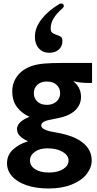

<svg xmlns="http://www.w3.org/2000/svg" viewBox="-20 -831 555 1095"><path d="M250 15Q206 15 178.5 35Q151 55 151 84Q151 115 180.5 134Q210 153 258 153Q309 153 340 133.5Q371 114 371 84Q371 55 337.5 35Q304 15 250 15ZM323 -299Q323 -329 302.5 -347.5Q282 -366 247 -366Q213 -366 193 -347.5Q173 -329 173 -299Q173 -271 193 -252Q213 -233 247 -233Q281 -233 302 -252Q323 -271 323 -299ZM505 -472V-358H480Q440 -358 397 -368Q442 -334 442 -278Q442 -248 427 -224Q412 -200 387 -185Q366 -172 340 -164.5Q314 -157 275 -150Q245 -145 230 -136.5Q215 -128 215 -116Q215 -90 286 -78Q374 -64 424 -36Q503 8 503 84Q503 125 474 162Q445 199 389 221.5Q333 244 258 244Q184 244 130 225Q76 206 48 173.5Q20 141 20 100Q20 53 54.5 21.5Q89 -10 140 -25Q108 -40 92.5 -56.5Q77 -73 77 -95Q77 -136 148 -165Q105 -184 77.5 -219.5Q50 -255 50 -311Q50 -360 79.5 -398.5Q109 -437 162 -455Q192 -465 232 -468.5Q272 -472 335 -472ZM179 -621Q179 -674 218.5 -723.5Q258 -773 320 -809Q324 -811 330 -811Q336 -811 340 -807Q344 -803 344 -798Q344 -791 337 -784Q269 -726 269 -670Q269 -652 277 -645Q285 -638 303 -632Q320 -627 328 -620.5Q336 -614 336 -597Q336 -567 315.5 -548.5Q295 -530 261 -530Q224 -530 201.5 -555Q179 -580 179 -621Z"/></svg>

Font: Madhuban SemiBold
Style: Regular
Weight: 600
Designer: jaikishan Patel
Foundry: MagicType
Version: Version 1.000